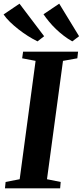

<svg xmlns="http://www.w3.org/2000/svg" viewBox="-38 -1024 450 1044"><path d="M-11 0 -7.5 -34.5 69 -49.5 155.5 -693 82.5 -707 87.5 -743H386.5L382.5 -707L304.5 -693L217.5 -49.5L292 -34.5L289 0ZM392 -827 355 -799Q331 -812.5 308.5 -829.8Q286 -847 266 -866.2Q246 -885.5 229 -906Q212 -926.5 198.5 -946.5L284 -1004ZM202 -827 166 -799Q140.5 -811.5 114 -828.2Q87.5 -845 62.2 -864.8Q37 -884.5 16 -905Q-5 -925.5 -18.5 -945.5L68 -1004Z"/></svg>

Font: Merriweather 72pt
Style: Bold Italic
Weight: 700
Italic angle: -7.8°
Version: Version 2.101